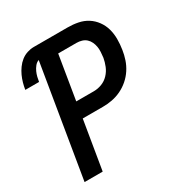

<svg xmlns="http://www.w3.org/2000/svg" viewBox="-171 -863 942 991"><g transform="rotate(-30 300.0 -367.5)"><path d="M48 0 158 -664Q144 -659 134 -646.5Q124 -634 118 -620.5Q112 -607 108.5 -593Q105 -579 103 -565H21Q24 -585 29.5 -604.5Q35 -624 43.5 -642.5Q52 -661 64.5 -678.5Q77 -696 93.5 -709Q110 -722 130 -728.5Q150 -735 169 -735H371Q403 -735 433 -729Q463 -723 487.5 -707.5Q512 -692 529.5 -668Q547 -644 555 -615.5Q563 -587 563 -555.5Q563 -524 558 -493Q554 -466 545 -439Q536 -412 520 -387.5Q504 -363 481.5 -343.5Q459 -324 432.5 -311.5Q406 -299 378.5 -294Q351 -289 324 -289H204L156 0ZM219 -382H324Q348 -382 371.5 -391Q395 -400 412.5 -418.5Q430 -437 439.5 -460.5Q449 -484 453 -507Q455 -524 456 -540Q457 -556 454.5 -571Q452 -586 445.5 -600Q439 -614 428 -624Q417 -634 402 -638.5Q387 -643 371 -643H262Z"/></g></svg>

Font: Iosevka SS04 SmBd Ex Obl
Style: Regular
Weight: 600
Width: 7
Italic angle: -9°
Monospace: yes
Designer: Belleve Invis
Foundry: Belleve Invis
Version: Version 19.0.0; ttfautohint (v1.8.4)